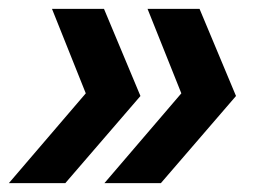

<svg xmlns="http://www.w3.org/2000/svg" viewBox="-21 -481 587 432"><path d="M-1 -69 172 -271 96 -461H213L295 -265L126 -69ZM214 -69 387 -271 311 -461H428L510 -265L341 -69Z"/></svg>

Font: Work Sans SemiBold
Style: Italic
Weight: 600
Italic angle: -13°
Designer: Wei Huang
Foundry: Wei Huang
Version: Version 2.012; ttfautohint (v1.8.3)